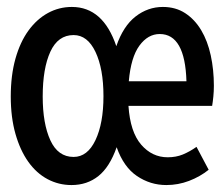

<svg xmlns="http://www.w3.org/2000/svg" viewBox="-20 -521 640 553"><path d="M192 -69Q232 -69 255 -117.5Q278 -166 278 -244Q278 -323 255 -371.5Q232 -420 192 -420Q147 -420 125 -372Q103 -324 103 -243Q103 -165 125 -117Q147 -69 192 -69ZM186 12Q149 12 117 -5Q85 -22 61.5 -55Q38 -88 24.5 -135.5Q11 -183 11 -243Q11 -304 24.5 -352Q38 -400 62 -433Q86 -466 118 -483.5Q150 -501 187 -501Q277 -501 315 -388Q335 -446 370.5 -473.5Q406 -501 449 -501Q486 -501 513.5 -483Q541 -465 559.5 -434Q578 -403 587 -361.5Q596 -320 596 -274Q596 -258 594.5 -243Q593 -228 591 -216H350Q355 -141 386.5 -104.5Q418 -68 463 -68Q487 -68 506.5 -76Q526 -84 546 -98L581 -32Q556 -12 524.5 0Q493 12 459 12Q413 12 374.5 -14Q336 -40 316 -97Q296 -40 263.5 -14Q231 12 186 12ZM440 -423Q406 -423 381.5 -389.5Q357 -356 351 -287H517Q513 -423 440 -423Z"/></svg>

Font: Source Code Pro Medium
Style: Regular
Weight: 500
Monospace: yes
Designer: Paul D. Hunt, Teo Tuominen
Foundry: Adobe Systems Incorporated
Version: Version 2.030;PS 1.000;hotconv 16.6.51;makeotf.lib2.5.65220